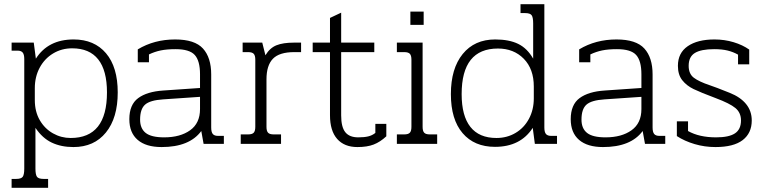

<svg xmlns="http://www.w3.org/2000/svg" viewBox="-20 -682 3628 910"><path d="M35 166H56Q81 166 88 155.5Q95 145 95 117V-402Q95 -424 87.5 -433Q80 -442 63 -442H35V-480H140L150 -404Q208 -495 329 -495Q427 -495 482.5 -429.5Q538 -364 538 -244Q538 -123 482 -54Q426 15 328 15Q270 15 225.5 -6Q181 -27 148 -76V117Q148 145 155 155.5Q162 166 187 166H208V208H35ZM487 -244Q487 -348 445.5 -400.5Q404 -453 322 -453Q272 -453 231.5 -428.5Q191 -404 168 -361Q145 -318 145 -264V-208Q145 -153 168.5 -112.5Q192 -72 231 -50Q270 -28 315 -28Q487 -28 487 -244Z M593 -117Q593 -186 635 -217Q677 -248 754 -253L928 -265V-330Q928 -394 903 -421.5Q878 -449 812 -449Q771 -449 742 -443Q713 -437 686 -424V-387H633V-448Q711 -495 810 -495Q903 -495 942 -452Q981 -409 981 -329V-78Q981 -56 988.5 -47Q996 -38 1013 -38H1041V0H945L934 -61Q878 15 746 15Q672 15 632.5 -19Q593 -53 593 -117ZM928 -165V-223L753 -211Q691 -207 667.5 -186Q644 -165 644 -115Q644 -73 670.5 -52Q697 -31 758 -31Q834 -31 881 -64.5Q928 -98 928 -165Z M1121 -45H1156Q1175 -45 1182.5 -53Q1190 -61 1190 -81V-399Q1190 -419 1182.5 -427Q1175 -435 1156 -435H1130V-480H1223L1238 -420Q1259 -455 1290.5 -467.5Q1322 -480 1373 -480H1407V-435H1375Q1304 -435 1273.5 -403.5Q1243 -372 1243 -306V-81Q1243 -61 1250.5 -53Q1258 -45 1277 -45H1312V0H1121Z M1544 -136V-435H1462V-480H1544V-597L1597 -622V-480H1754V-435H1597V-135Q1597 -80 1616.5 -55.5Q1636 -31 1678 -31Q1706 -31 1725 -35.5Q1744 -40 1759 -52V-95H1811V-36Q1782 -9 1751 3Q1720 15 1674 15Q1612 15 1578 -23.5Q1544 -62 1544 -136Z M1925 -627H1988V-564H1925ZM1861 -45H1896Q1915 -45 1922.5 -53Q1930 -61 1930 -81V-399Q1930 -419 1922.5 -427Q1915 -435 1896 -435H1861V-480H1983V-81Q1983 -61 1990.5 -53Q1998 -45 2017 -45H2052V0H1861Z M2117 -236Q2117 -357 2173 -426Q2229 -495 2327 -495Q2393 -495 2436 -474Q2479 -453 2507 -404V-571Q2507 -599 2500 -609.5Q2493 -620 2468 -620H2447V-662H2560V-78Q2560 -56 2567.5 -47Q2575 -38 2592 -38H2620V0H2515L2505 -76Q2447 14 2326 14Q2228 14 2172.5 -51Q2117 -116 2117 -236ZM2510 -216V-272Q2510 -355 2462.5 -403.5Q2415 -452 2340 -452Q2168 -452 2168 -236Q2168 -133 2209.5 -80.5Q2251 -28 2333 -28Q2383 -28 2423.5 -52Q2464 -76 2487 -119Q2510 -162 2510 -216Z M2685 -117Q2685 -186 2727 -217Q2769 -248 2846 -253L3020 -265V-330Q3020 -394 2995 -421.5Q2970 -449 2904 -449Q2863 -449 2834 -443Q2805 -437 2778 -424V-387H2725V-448Q2803 -495 2902 -495Q2995 -495 3034 -452Q3073 -409 3073 -329V-78Q3073 -56 3080.5 -47Q3088 -38 3105 -38H3133V0H3037L3026 -61Q2970 15 2838 15Q2764 15 2724.5 -19Q2685 -53 2685 -117ZM3020 -165V-223L2845 -211Q2783 -207 2759.5 -186Q2736 -165 2736 -115Q2736 -73 2762.5 -52Q2789 -31 2850 -31Q2926 -31 2973 -64.5Q3020 -98 3020 -165Z M3188 -37V-107H3241V-61Q3294 -31 3374 -31Q3435 -31 3463.5 -50Q3492 -69 3492 -111Q3492 -148 3465.5 -170Q3439 -192 3372 -217Q3300 -244 3267 -260Q3234 -276 3213.5 -302Q3193 -328 3193 -370Q3193 -431 3239.5 -463Q3286 -495 3366 -495Q3414 -495 3457 -482Q3500 -469 3531 -447V-377H3478V-423Q3455 -436 3428.5 -442.5Q3402 -449 3365 -449Q3303 -449 3273.5 -431Q3244 -413 3244 -370Q3244 -332 3268.5 -313.5Q3293 -295 3344 -278Q3368 -270 3380 -265Q3388 -262 3438.5 -242Q3489 -222 3516 -189Q3543 -156 3543 -111Q3543 -51 3500 -18Q3457 15 3371 15Q3320 15 3272.5 1Q3225 -13 3188 -37Z"/></svg>

Font: Pridi ExtraLight
Style: Regular
Weight: 275
Designer: Katatrad Team
Foundry: CadsonDemak
Version: Version 1.001